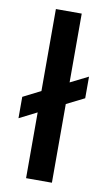

<svg xmlns="http://www.w3.org/2000/svg" viewBox="-84 -762 451 805"><g transform="rotate(10 142.0 -360.0)"><path d="M12 -333 87 -371V-720H197V-427L273 -465V-373L197 -335V0H87V-280L12 -242Z"/></g></svg>

Font: Oak Sans SemiBold
Style: Regular
Weight: 600
Designer: Erik Kennedy, Walven
Foundry: Erik Kennedy, Walven
Version: Version 1.000